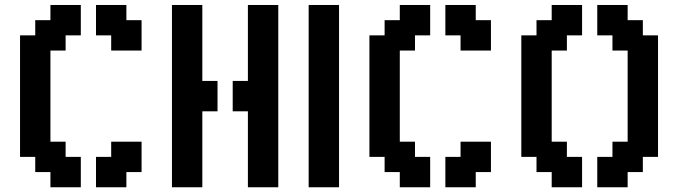

<svg xmlns="http://www.w3.org/2000/svg" viewBox="-20 -708 2790 790"><path d="M437.5 62.5H375V0V-62.5H437.5V-125H500H562.5V-62.5V0H500V62.5ZM250 62.5H187.5V0H125V-62.5H62.5V-125V-187.5V-250V-312.5V-375V-437.5V-500V-562.5H125V-625H187.5V-687.5H250H312.5V-625V-562.5H250V-500H187.5V-437.5V-375V-312.5V-250V-187.5V-125H250V-62.5H312.5V0V62.5ZM500 -500H437.5V-562.5H375V-625V-687.5H437.5H500V-625H562.5V-562.5V-500Z M1062.5 62.5H1000V0V-62.5V-125V-187.5V-250H937.5V-312.5V-375H1000V-437.5V-500V-562.5V-625V-687.5H1062.5H1125V-625V-562.5V-500V-437.5V-375V-312.5V-250V-187.5V-125V-62.5V0V62.5ZM750 62.5H687.5V0V-62.5V-125V-187.5V-250V-312.5V-375V-437.5V-500V-562.5V-625V-687.5H750H812.5V-625V-562.5V-500V-437.5V-375H875V-312.5V-250H812.5V-187.5V-125V-62.5V0V62.5Z M1312.5 62.5H1250V0V-62.5V-125V-187.5V-250V-312.5V-375V-437.5V-500V-562.5V-625V-687.5H1312.5H1375V-625V-562.5V-500V-437.5V-375V-312.5V-250V-187.5V-125V-62.5V0V62.5Z M1875 62.5H1812.5V0V-62.5H1875V-125H1937.5H2000V-62.5V0H1937.5V62.5ZM1687.5 62.5H1625V0H1562.5V-62.5H1500V-125V-187.5V-250V-312.5V-375V-437.5V-500V-562.5H1562.5V-625H1625V-687.5H1687.5H1750V-625V-562.5H1687.5V-500H1625V-437.5V-375V-312.5V-250V-187.5V-125H1687.5V-62.5H1750V0V62.5ZM1937.5 -500H1875V-562.5H1812.5V-625V-687.5H1875H1937.5V-625H2000V-562.5V-500Z M2500 62.5H2437.5V0V-62.5H2500V-125H2562.5V-187.5V-250V-312.5V-375V-437.5V-500H2500V-562.5H2437.5V-625V-687.5H2500H2562.5V-625H2625V-562.5H2687.5V-500V-437.5V-375V-312.5V-250V-187.5V-125V-62.5H2625V0H2562.5V62.5ZM2312.5 62.5H2250V0H2187.5V-62.5H2125V-125V-187.5V-250V-312.5V-375V-437.5V-500V-562.5H2187.5V-625H2250V-687.5H2312.5H2375V-625V-562.5H2312.5V-500H2250V-437.5V-375V-312.5V-250V-187.5V-125H2312.5V-62.5H2375V0V62.5Z"/></svg>

Font: PixelArmy
Style: Medium
Weight: 500
Version: Version 001.000